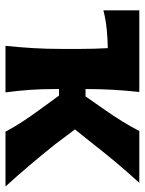

<svg xmlns="http://www.w3.org/2000/svg" viewBox="68 -608 539 716"><g transform="rotate(90 338.0 -249.5)"><path d="M150.5 0Q156 -53.5 159 -103.8Q162 -154 162 -216V-272Q162 -303.5 161.2 -330.2Q160.5 -357 159 -381.5Q124.5 -381 88.8 -377.5Q53 -374 18 -365V-499H322.5Q317 -448.5 314.2 -399.8Q311.5 -351 311.5 -298.5H339L388.5 -369.5Q411 -401.5 431.2 -434Q451.5 -466.5 468 -499H661.5Q620 -454 582.8 -409.2Q545.5 -364.5 510.5 -319.5L462 -259L520 -182Q556.5 -136.5 595 -91Q633.5 -45.5 675 0H470.5Q454.5 -30.5 434.5 -61.2Q414.5 -92 392.5 -122L336 -199.5H311.5V-187Q311.5 -136.5 314.5 -92.2Q317.5 -48 324 0Z"/></g></svg>

Font: Commissioner Flair
Style: Bold
Weight: 700
Designer: Kostas Bartsokas
Foundry: Kostas Bartsokas
Version: Version 1.000; ttfautohint (v1.8.3)